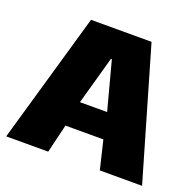

<svg xmlns="http://www.w3.org/2000/svg" viewBox="-105 -680 805 790"><g transform="rotate(20 297.5 -285.0)"><path d="M410 0H595L429 -570H164L0 0H184L214 -125H380ZM300 -447 356 -236H237L296 -447Z"/></g></svg>

Font: FilmFarsi Display
Style: Regular
Weight: 400
Designer: Borna Izadpanah
Foundry: Borna Izadpanah
Version: Version 1.000;PS 001.000;hotconv 1.0.88;makeotf.lib2.5.64775